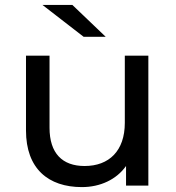

<svg xmlns="http://www.w3.org/2000/svg" viewBox="-20 -757 717 783"><path d="M411 -607 275 -737H153L321 -607ZM489 -530V-256C489 -142 425 -80 325 -80C234 -80 182 -132 182 -236V-530H86V-225C86 -69 177 6 314 6C389 6 455 -25 494 -80V0H585V-530Z"/></svg>

Font: AWKNG-Font Medium
Style: Regular
Weight: 500
Designer: Awakening Church
Foundry: Awakening Church
Version: Version 1.700;PS 001.700;hotconv 1.0.88;makeotf.lib2.5.64775